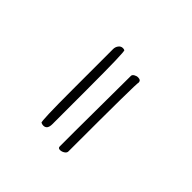

<svg xmlns="http://www.w3.org/2000/svg" viewBox="-3 -519 377 377"><g transform="rotate(-45 185.5 -331.0)"><path d="M289.1 -359.9Q289.1 -365.2 284.4 -368.7Q279.8 -372.1 273.9 -372.1H161.1Q73.2 -372.1 72.3 -369.1Q70.8 -365.7 70.8 -362.8Q70.8 -352.1 85.4 -352.1H182.1Q287.6 -352.1 288.1 -355Q289.1 -356.9 289.1 -359.9ZM269.5 -297.9Q269.5 -302.2 267.1 -306.2Q264.6 -310.1 261.7 -310.1L105.5 -311H64.9Q60.1 -311 60.1 -305.7Q60.1 -300.8 63 -296.4Q65.9 -292 69.8 -292Q262.7 -292 262.7 -290Q269.5 -290 269.5 -297.9Z"/></g></svg>

Font: Amatica SC
Style: Regular
Weight: 400
Version: Version 2.000